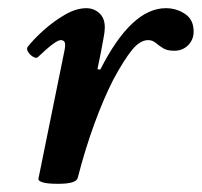

<svg xmlns="http://www.w3.org/2000/svg" viewBox="-20 -436 493 469"><path d="M122 13Q94 13 83 9Q72 5 74 0L138 -315Q139 -320 139 -322.5Q139 -325 139 -327Q139 -338 128 -338Q116 -338 72 -296Q68 -293 60.5 -297.5Q53 -302 48.5 -309.5Q44 -317 48 -322Q63 -341 87 -362.5Q111 -384 138.5 -400Q166 -416 191 -416Q209 -416 222.5 -404Q236 -392 236 -369Q236 -358 233 -343.5Q230 -329 226 -306L218 -267L225 -266Q301 -416 385 -416Q411 -416 432 -402Q453 -388 453 -359Q453 -339 439.5 -325.5Q426 -312 405 -312Q388 -312 378 -318.5Q368 -325 360 -331.5Q352 -338 342 -338Q322 -338 302.5 -314Q283 -290 257 -242Q233 -195 210.5 -133.5Q188 -72 170 -2Q167 13 122 13Z"/></svg>

Font: Junicode SmExp
Style: Bold Italic
Weight: 700
Width: 6
Italic angle: -11°
Designer: Peter S. Baker
Version: Version 2.205; ttfautohint (v1.8.4)